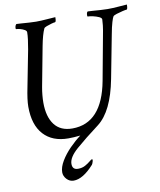

<svg xmlns="http://www.w3.org/2000/svg" viewBox="-93 -717 844 1014"><g transform="rotate(-10 328.5 -209.5)"><path d="M222.7 135.7Q222.7 167 252.9 167Q275.4 167 292 157.7Q308.6 148.4 319.3 139.2Q330.1 129.9 334 129.9Q338.9 130.9 335 143.6Q331.1 156.2 328.1 159.2Q269.5 224.6 219.7 224.6Q198.2 224.6 182.6 208Q167 191.4 167 170.9Q167 143.6 186.5 110.8Q206.1 78.1 235.8 47.9Q265.6 17.6 294.9 -3.9Q276.4 -2 260.3 -1Q244.1 0 230.5 0Q145.5 0 98.1 -51.8Q50.8 -103.5 50.8 -201.2Q50.8 -219.7 54.2 -245.6Q57.6 -271.5 64.5 -304.7L102.5 -500Q107.4 -528.3 110.4 -550.8Q113.3 -573.2 113.3 -589.8Q113.3 -597.7 103 -603.5Q92.8 -609.4 80.1 -612.8Q67.4 -616.2 58.6 -616.2Q56.6 -616.2 56.6 -621.1Q56.6 -634.8 64.5 -642.6Q72.3 -642.6 91.3 -641.1Q110.4 -639.6 132.3 -638.2Q154.3 -636.7 169.9 -636.7Q194.3 -636.7 230.5 -639.6Q267.6 -642.6 273.4 -642.6V-639.6Q273.4 -616.2 266.6 -616.2Q261.7 -616.2 247.6 -612.3Q233.4 -608.4 220.7 -603.5Q208 -598.6 206.1 -593.8Q192.4 -564.5 180.7 -502.9L140.6 -291Q136.7 -269.5 134.8 -248.5Q132.8 -227.5 132.8 -208Q132.8 -132.8 165 -90.3Q197.3 -47.9 260.7 -47.9Q419.9 -47.9 460.9 -267.6L503.9 -500Q510.7 -534.2 513.2 -556.2Q515.6 -578.1 515.6 -587.9Q515.6 -595.7 502 -602.1Q488.3 -608.4 471.2 -612.3Q454.1 -616.2 442.4 -616.2Q440.4 -616.2 440.4 -622.1Q440.4 -638.7 447.3 -642.6Q455.1 -642.6 474.1 -641.1Q493.2 -639.6 515.1 -638.2Q537.1 -636.7 552.7 -636.7Q582 -636.7 610.8 -639.2Q639.6 -641.6 657.2 -642.6Q657.2 -616.2 650.4 -616.2Q645.5 -616.2 628.9 -612.3Q612.3 -608.4 596.7 -603.5Q581.1 -598.6 577.1 -593.8Q573.2 -588.9 565.9 -564.9Q558.6 -541 550.8 -498L506.8 -269.5Q474.6 -101.6 395.5 -41Q320.3 15.6 271.5 58.1Q222.7 100.6 222.7 135.7Z"/></g></svg>

Font: Crimson Text
Style: Italic
Weight: 400
Italic angle: -11°
Designer: Sebastian Kosch
Foundry: Sebastian Kosch
Version: Version 1.100; ttfautohint (v1.8.4)